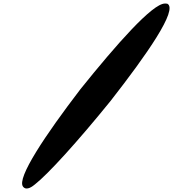

<svg xmlns="http://www.w3.org/2000/svg" viewBox="-20 -955 976 1082"><path d="M110 97C130 123 166 93 177 84C250 27 415 -154 603 -386C807 -647 985 -902 923 -934C918 -935 913 -935 909 -935C839 -935 637 -706 433 -452C237 -196 72 50 110 97Z"/></svg>

Font: Venom Sans
Style: BdObl
Weight: 700
Version: Version 1.001